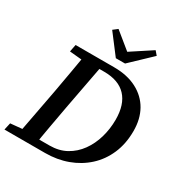

<svg xmlns="http://www.w3.org/2000/svg" viewBox="-209 -1027 1109 1172"><g transform="rotate(30 345.5 -440.5)"><path d="M-9 0 2 -50 127 -62H141L132 0ZM73 0 140 -355Q154 -432 167.5 -509.5Q181 -587 194 -664H318L251 -309Q237 -232 223 -154.5Q209 -77 197 0ZM99 -613 109 -664H253L242 -601H228ZM139 0 147 -53H277Q344 -53 394.5 -81Q445 -109 479.5 -157Q514 -205 531.5 -265.5Q549 -326 549 -391Q549 -498 496.5 -554Q444 -610 342 -610H253L261 -664H380Q474 -664 541 -629Q608 -594 643 -532Q678 -470 678 -386Q678 -296 647 -224.5Q616 -153 561 -103Q506 -53 433.5 -26.5Q361 0 277 0ZM287 -880 433 -761H365L548 -881L571 -854L427 -717H362L256 -856Z"/></g></svg>

Font: Source Serif 4 18pt SemiBold
Style: Italic
Weight: 600
Italic angle: -12°
Designer: Frank Grießhammer
Foundry: Adobe Systems Incorporated
Version: Version 4.004;hotconv 1.0.116;makeotfexe 2.5.65601